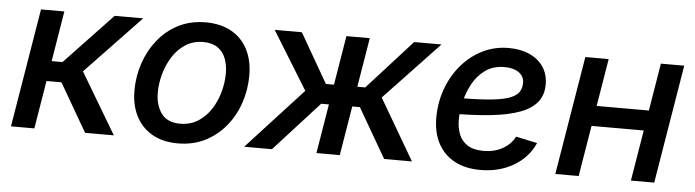

<svg xmlns="http://www.w3.org/2000/svg" viewBox="-41 -713 3185 880"><g transform="rotate(5 1552.0 -273.0)"><path d="M27.3 0 117.7 -545.9H225.1L187 -314H236.8L456.5 -545.9H587.9L334 -279.8L500.5 0H368.2L240.2 -221.2H171.4L134.8 0Z M795.4 11.2Q726.6 11.2 677.7 -16.6Q628.9 -44.4 602.8 -95Q576.7 -145.5 576.7 -213.4Q576.7 -278.3 597.2 -339.1Q617.7 -399.9 656.5 -448.2Q695.3 -496.6 750.7 -524.7Q806.2 -552.7 876 -552.7Q944.3 -552.7 993.7 -525.1Q1043 -497.6 1069.1 -446.8Q1095.2 -396 1095.2 -327.6Q1095.2 -261.7 1074.7 -200.9Q1054.2 -140.1 1014.9 -92.3Q975.6 -44.4 920.2 -16.6Q864.7 11.2 795.4 11.2ZM798.3 -79.6Q845.7 -79.6 881.1 -102.5Q916.5 -125.5 940.2 -162.4Q963.9 -199.2 975.6 -242.9Q987.3 -286.6 987.3 -327.6Q987.3 -366.2 975.3 -396.5Q963.4 -426.8 938 -444.3Q912.6 -461.9 872.6 -461.9Q825.7 -461.9 790.5 -439.2Q755.4 -416.5 731.7 -379.2Q708 -341.8 696 -298.3Q684.1 -254.9 684.1 -212.9Q684.1 -155.8 711.4 -117.7Q738.8 -79.6 798.3 -79.6Z M1100.1 0 1356.9 -279.8 1192.9 -545.9H1317.9L1448.2 -319.3H1485.4L1522.9 -545.9H1630.4L1592.8 -319.3H1629.4L1834.5 -545.9H1960.4L1708.5 -279.8L1872.1 0H1744.1L1612.8 -227.1H1577.6L1540 0H1432.6L1470.2 -227.1H1434.6L1228 0Z M2188 11.7Q2118.7 11.7 2069.1 -14.6Q2019.5 -41 1992.7 -90.6Q1965.8 -140.1 1965.8 -209.5Q1965.8 -280.3 1988.8 -343Q2011.7 -405.8 2053 -453.9Q2094.2 -502 2149.4 -529.3Q2204.6 -556.6 2269 -556.6Q2323.7 -556.6 2365 -538.1Q2406.2 -519.5 2429.2 -485.4Q2452.1 -451.2 2452.1 -404.3Q2452.1 -356.9 2426.5 -324.2Q2400.9 -291.5 2348.4 -271.7Q2295.9 -252 2215.6 -243.2Q2135.3 -234.4 2026.4 -234.4L2039.6 -308.1Q2129.9 -308.1 2189.9 -312.7Q2250 -317.4 2284.7 -328.1Q2319.3 -338.9 2333.7 -357.2Q2348.1 -375.5 2348.1 -403.3Q2348.1 -432.6 2323.7 -450.2Q2299.3 -467.8 2258.3 -467.8Q2205.6 -467.8 2169.4 -441.9Q2133.3 -416 2111.3 -375.5Q2089.4 -335 2079.3 -290.5Q2069.3 -246.1 2069.3 -209Q2069.3 -171.9 2081.3 -141.8Q2093.3 -111.8 2120.8 -94.2Q2148.4 -76.7 2194.8 -76.7Q2243.7 -76.7 2281.5 -97.7Q2319.3 -118.7 2337.9 -154.8L2436 -133.8Q2407.2 -66.9 2340.6 -27.6Q2273.9 11.7 2188 11.7Z M2960.4 -327.1 2944.8 -233.9H2649.9L2665.5 -327.1ZM2729.5 -545.9 2639.2 0H2531.7L2622.1 -545.9ZM3077.1 -545.9 2986.8 0H2879.4L2969.7 -545.9Z"/></g></svg>

Font: Inter Medium
Style: Italic
Weight: 500
Italic angle: -9.3988°
Designer: Rasmus Andersson
Foundry: rsms
Version: Version 4.001;git-66647c0bb